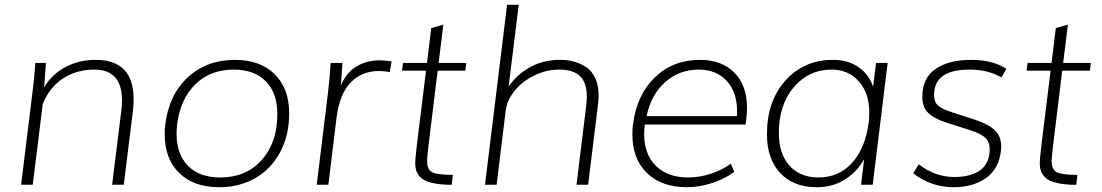

<svg xmlns="http://www.w3.org/2000/svg" viewBox="-20 -760 4535 790"><path d="M66.9 0 119.6 -429.7 125.5 -501H168.9L161.6 -400.4Q193.8 -455.1 249.8 -484.4Q305.7 -513.7 373 -513.7Q529.8 -513.7 529.8 -352.1Q529.8 -329.1 526.9 -303.7L489.3 0H441.4L479 -303.7Q481.9 -327.1 481.9 -347.2Q481.9 -473.6 368.2 -473.6Q294.9 -473.6 238.8 -436.8Q182.6 -399.9 155.8 -331.1L114.7 0Z M1169.9 -293.5Q1169.9 -202.6 1132.3 -133.1Q1094.7 -63.5 1029.5 -26.6Q964.4 10.3 881.8 10.3Q777.3 10.3 717.5 -48.1Q657.7 -106.4 657.7 -207Q657.7 -230.5 660.2 -249Q675.3 -370.1 752.9 -441.9Q830.6 -513.7 946.3 -513.7Q1050.8 -513.7 1110.4 -454.6Q1169.9 -395.5 1169.9 -293.5ZM886.7 -29.8Q992.2 -29.8 1056.6 -101.3Q1121.1 -172.9 1121.1 -291Q1121.1 -376.5 1074.2 -425Q1027.3 -473.6 941.4 -473.6Q845.2 -473.6 783.7 -413.1Q722.2 -352.5 709 -249Q706.5 -226.1 706.5 -210Q706.5 -126 753.4 -77.9Q800.3 -29.8 886.7 -29.8Z M1283.2 0 1329.6 -378.9Q1333 -406.7 1335.7 -437.3Q1338.4 -467.8 1339.4 -484.4L1340.3 -501H1389.2L1382.3 -407.7Q1405.3 -462.4 1447.3 -487.1Q1489.3 -511.7 1542.5 -511.7Q1566.9 -511.7 1591.3 -507.3L1583.5 -463.4Q1560.5 -467.8 1538.1 -467.8Q1469.2 -467.8 1423.1 -420.9Q1377 -374 1364.3 -272.9L1331.1 0Z M1838.4 0.5Q1834.5 0.5 1826.9 0.2Q1819.3 0 1815.9 0Q1777.3 -2 1751.5 -9Q1725.6 -16.1 1712.2 -28.6Q1698.7 -41 1693.6 -55.4Q1688.5 -69.8 1688.5 -90.3Q1688.5 -105.5 1694.8 -159.2L1732.9 -469.2H1634.3L1638.2 -501H1736.8L1754.4 -644.5L1804.2 -658.7L1784.7 -501H1898.4L1894.5 -469.2H1780.8L1742.7 -157.7Q1737.3 -112.3 1737.3 -97.2Q1737.3 -62.5 1758.1 -51.5Q1778.8 -40.5 1843.3 -40.5Z M1975.6 0 2066.4 -740.2H2114.3L2072.8 -403.8Q2106.9 -453.6 2161.1 -483.6Q2215.3 -513.7 2284.7 -513.7Q2314 -513.7 2339.6 -507.1Q2365.2 -500.5 2389.6 -485.4Q2414.1 -470.2 2428.5 -439.9Q2442.9 -409.7 2442.9 -367.2Q2442.9 -349.1 2440.9 -333L2399.9 0H2352.1L2391.6 -321.8Q2394.5 -343.8 2394.5 -362.8Q2394.5 -418.5 2367.4 -446Q2340.3 -473.6 2279.8 -473.6Q2228.5 -473.6 2179.4 -450Q2130.4 -426.3 2098.4 -387.5Q2066.4 -348.6 2061 -306.6L2023.4 0Z M2640.6 -282.2H3012.2Q3012.7 -289.1 3012.7 -301.8Q3012.7 -380.9 2970.2 -427.2Q2927.7 -473.6 2854.5 -473.6Q2774.4 -473.6 2716.3 -421.6Q2658.2 -369.6 2640.6 -282.2ZM2806.6 10.3Q2702.1 10.3 2642.1 -48.1Q2582 -106.4 2582 -206.5Q2582 -230.5 2584.5 -248Q2599.6 -369.1 2674.3 -441.4Q2749 -513.7 2859.4 -513.7Q2950.2 -513.7 3002 -460.7Q3053.7 -407.7 3053.7 -316.4Q3053.7 -299.3 3051.3 -275.9L3047.9 -247.6H2633.3Q2630.4 -227.1 2630.4 -208Q2630.4 -125.5 2678.7 -77.6Q2727.1 -29.8 2811.5 -29.8Q2857.9 -29.8 2904.3 -44.9Q2950.7 -60.1 2987.3 -86.4L3001 -52.7Q2962.4 -23.9 2909.9 -6.8Q2857.4 10.3 2806.6 10.3Z M3402.3 -473.6Q3307.6 -473.6 3246.1 -401.1Q3184.6 -328.6 3184.6 -212.9Q3184.6 -127.9 3228 -78.9Q3271.5 -29.8 3347.7 -29.8Q3432.1 -29.8 3486.6 -90.6Q3541 -151.4 3554.2 -255.9Q3556.6 -274.4 3556.6 -297.4Q3556.6 -377.4 3513.4 -425.5Q3470.2 -473.6 3402.3 -473.6ZM3135.7 -207.5Q3135.7 -344.7 3212.2 -429.2Q3288.6 -513.7 3407.2 -513.7Q3469.7 -513.7 3513.2 -483.2Q3556.6 -452.6 3572.3 -402.8L3584.5 -501H3632.3L3570.8 0H3522.9L3535.6 -105Q3505.9 -52.2 3455.8 -21Q3405.8 10.3 3340.8 10.3Q3244.6 10.3 3190.2 -48.1Q3135.7 -106.4 3135.7 -207.5Z M3970.7 -473.6Q3895.5 -473.6 3859.4 -447.5Q3823.2 -421.4 3823.2 -368.2Q3823.2 -340.3 3839.4 -325.9Q3855.5 -311.5 3898.9 -297.4L3993.7 -266.6Q4048.3 -248.5 4074 -223.6Q4099.6 -198.7 4099.6 -156.7Q4099.6 -147.5 4098.1 -136.7Q4088.9 -63 4035.6 -26.4Q3982.4 10.3 3903.8 10.3Q3811 10.3 3737.3 -46.9L3760.3 -84Q3760.7 -83.5 3766.1 -79.6Q3771.5 -75.7 3775.4 -73.2Q3779.3 -70.8 3786.6 -65.9Q3793.9 -61 3800.8 -57.9Q3807.6 -54.7 3816.9 -50.3Q3826.2 -45.9 3835.9 -43Q3845.7 -40 3856.9 -37.4Q3868.2 -34.7 3881.1 -33.2Q3894 -31.7 3907.2 -31.7Q3928.2 -31.7 3946.8 -34.4Q3965.3 -37.1 3985.4 -44.7Q4005.4 -52.2 4019.5 -64.5Q4033.7 -76.7 4043 -97.2Q4052.2 -117.7 4052.2 -145Q4052.2 -176.3 4033.9 -193.4Q4015.6 -210.4 3972.7 -224.1L3876 -254.9Q3824.7 -271 3799.8 -294.9Q3774.9 -318.8 3774.9 -361.3Q3774.9 -439 3829.3 -476.3Q3883.8 -513.7 3975.6 -513.7Q4064 -513.7 4120.6 -477.1L4100.6 -441.4Q4044.9 -473.6 3970.7 -473.6Z M4408.2 0.5Q4404.3 0.5 4396.7 0.2Q4389.2 0 4385.7 0Q4347.2 -2 4321.3 -9Q4295.4 -16.1 4282 -28.6Q4268.6 -41 4263.4 -55.4Q4258.3 -69.8 4258.3 -90.3Q4258.3 -105.5 4264.6 -159.2L4302.7 -469.2H4204.1L4208 -501H4306.6L4324.2 -644.5L4374 -658.7L4354.5 -501H4468.3L4464.4 -469.2H4350.6L4312.5 -157.7Q4307.1 -112.3 4307.1 -97.2Q4307.1 -62.5 4327.9 -51.5Q4348.6 -40.5 4413.1 -40.5Z"/></svg>

Font: Muli
Style: ExtraLightItalic
Weight: 200
Italic angle: -7°
Designer: Vernon Adams
Foundry: newtypography
Version: Version 2.0; ttfautohint (v1.00rc1.2-2d82) -l 8 -r 50 -G 200